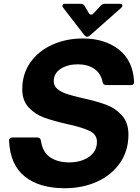

<svg xmlns="http://www.w3.org/2000/svg" viewBox="-20 -982 744 1018"><path d="M28 -235Q28 -253 46 -253H178Q194 -253 197 -236Q206 -174 246.5 -147.5Q287 -121 347 -121Q410 -121 452 -150.5Q494 -180 494 -230Q494 -269 455 -288Q416 -307 337 -324Q262 -341 214 -358.5Q166 -376 132 -412.5Q98 -449 98 -509Q98 -590 141 -651Q184 -712 257.5 -745Q331 -778 419 -778Q535 -778 610 -719.5Q685 -661 691 -549V-547Q691 -531 674 -531H543Q527 -531 524 -547Q515 -593 480 -617Q445 -641 392 -641Q340 -641 302.5 -617.5Q265 -594 265 -551Q265 -526 284.5 -510Q304 -494 334 -484Q364 -474 416 -462Q490 -446 540.5 -427.5Q591 -409 626 -370.5Q661 -332 661 -268Q661 -183 616.5 -118.5Q572 -54 495 -19Q418 16 323 16Q189 16 111.5 -46Q34 -108 28 -235ZM426 -797 315 -941Q311 -946 311 -951Q311 -962 326 -962H408Q423 -962 429 -950L450 -914Q456 -904 463 -904Q469 -904 475 -910L514 -952Q523 -962 537 -962H614Q629 -962 629 -952Q629 -946 622 -940L458 -795Q450 -787 441 -787Q435 -787 426 -797Z"/></svg>

Font: Open Sauce Two ExtraBold Italic
Style: Regular
Weight: 800
Italic angle: -10°
Designer: Alfredo Marco Pradil
Foundry: Creative Sauce Fz LLC
Version: Version 1.477